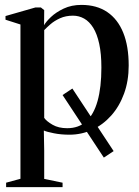

<svg xmlns="http://www.w3.org/2000/svg" viewBox="-20 -539 567 784"><path d="M404 104.5 235.5 -151 275.5 -177.5 444 78ZM5 225V207L63.5 191V-439L2.5 -458.5V-473.5L124.5 -508.5H147L160.5 -497.5L160 -436Q167.5 -450 188 -469.5Q208.5 -489 240.2 -504Q272 -519 312.5 -519Q375 -519 418 -489.8Q461 -460.5 483.2 -405.5Q505.5 -350.5 505.5 -271.5Q505.5 -208.5 486.5 -156.5Q467.5 -104.5 434 -67Q400.5 -29.5 356.8 -9.2Q313 11 263.5 11Q229 11 200.2 5.2Q171.5 -0.5 159 -6L160.5 75.5V191.5L235.5 207V225ZM254.5 -15.5Q301.5 -15.5 332.2 -43.5Q363 -71.5 378.5 -127Q394 -182.5 394 -263Q394 -319.5 385.2 -359.8Q376.5 -400 360.8 -425.5Q345 -451 323.8 -463Q302.5 -475 278 -475Q248.5 -475 225.2 -464.5Q202 -454 186 -440Q170 -426 160.5 -416V-57.5Q170.5 -43.5 194.8 -29.5Q219 -15.5 254.5 -15.5Z"/></svg>

Font: Merriweather 144pt
Style: Regular
Weight: 400
Version: Version 2.100